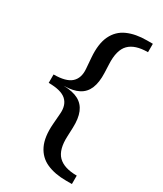

<svg xmlns="http://www.w3.org/2000/svg" viewBox="-204 -769 822 970"><g transform="rotate(30 207.0 -284.0)"><path d="M388 -644Q313 -644 278.5 -609Q244 -574 248 -493L250 -443Q252 -389 237.5 -354Q223 -319 190.5 -302Q158 -285 104 -284H31V-308Q103 -308 133 -335Q163 -362 159 -414L154 -478Q148 -556 171 -603.5Q194 -651 241 -672Q288 -693 354 -693H388ZM354 125Q288 125 241 104Q194 83 171 35.5Q148 -12 154 -90L159 -154Q163 -206 133 -232.5Q103 -259 31 -259V-284H104Q158 -283 190.5 -265.5Q223 -248 237.5 -213Q252 -178 250 -124L248 -74Q244 6 278.5 41Q313 76 388 76V125Z"/></g></svg>

Font: Montagu Slab
Style: Regular
Weight: 400
Version: Version 1.000